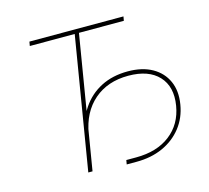

<svg xmlns="http://www.w3.org/2000/svg" viewBox="-105 -851 1073 986"><g transform="rotate(-15 431.0 -358.5)"><path d="M127.4 -705.1 131.3 -727.5H631.3L627.4 -705.1H388.7L272 0H249.5L366.2 -705.1ZM450.7 11.2 454.6 -11.2H506.8Q617.7 -11.2 688 -65.4Q758.3 -119.6 773.9 -214.8Q790 -312.5 736.8 -369.6Q683.6 -426.8 575.7 -426.8Q465.3 -426.8 393.3 -364.5Q321.3 -302.2 302.7 -189.9H283.2Q296.4 -269.5 335.4 -327.6Q374.5 -385.7 436.3 -417.5Q498 -449.2 579.1 -449.2Q655.3 -449.2 708 -419.7Q760.7 -390.1 784.4 -337.4Q808.1 -284.7 796.4 -214.8Q785.2 -146.5 745.4 -95.7Q705.6 -44.9 643.6 -16.8Q581.5 11.2 502.9 11.2Z"/></g></svg>

Font: Inter 18pt Thin
Style: Italic
Weight: 250
Italic angle: -9.3988°
Version: Version 4.001;git-66647c0bb